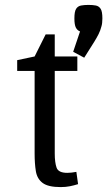

<svg xmlns="http://www.w3.org/2000/svg" viewBox="-20 -750 437 782"><path d="M166 -610H203V-520H295V-461H203V-125Q203 -88 210.5 -67Q218 -46 254 -46Q262 -46 271 -47Q280 -48 291 -50L298 0Q282 5 265 8.5Q248 12 227 12Q176 12 153.5 -5Q131 -22 126 -53Q121 -84 121 -125V-461H50V-505L121 -520ZM340 -730Q358 -730 370.5 -727.5Q383 -725 390 -714Q397 -703 397 -675Q397 -665 396 -656.5Q395 -648 393 -642Q389 -626 381.5 -611Q374 -596 364 -580L323 -515L278 -539L306 -622Q295 -626 289 -637.5Q283 -649 283 -675Q283 -703 290 -714Q297 -725 310 -727.5Q323 -730 340 -730Z"/></svg>

Font: Strait
Style: Regular
Weight: 400
Designer: Eduardo Rodriguez Tunni
Foundry: Eduardo Rodriguez Tunni
Version: Version 1.002; ttfautohint (v1.8.4.7-5d5b);gftools[0.9.23]